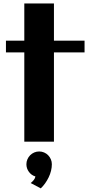

<svg xmlns="http://www.w3.org/2000/svg" viewBox="-20 -791 500 1072"><path d="M281.2 0H115.7V-498.5H13.2V-564H115.7V-771.5H281.2V-564H452.1V-498.5H281.2ZM269.5 126Q269.5 144 264.9 162.8Q260.3 181.6 251.7 199.2Q243.2 216.8 231.9 232.7Q220.7 248.5 207.5 260.7L151.4 231Q159.7 224.6 168 214.6Q176.3 204.6 177.7 194.3Q155.3 187.5 141.4 168.5Q127.4 149.4 127.4 126Q127.4 111.3 133.1 98.4Q138.7 85.4 148.4 75.7Q158.2 65.9 171.1 60.3Q184.1 54.7 198.7 54.7Q213.4 54.7 226.3 60.3Q239.3 65.9 248.8 75.7Q258.3 85.4 263.9 98.4Q269.5 111.3 269.5 126Z"/></svg>

Font: Aclonica
Style: Regular
Weight: 400
Designer: Astigmatic (AOETI)
Foundry: Astigmatic (AOETI)
Version: Version 1.000